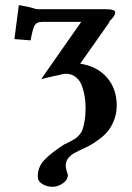

<svg xmlns="http://www.w3.org/2000/svg" viewBox="-20 -469 513 747"><path d="M407.2 -384.8 292 -221.2Q357.4 -211.4 395.8 -167.7Q434.1 -124 434.1 -58.1Q434.1 -28.3 424.1 -2.4Q414.1 23.4 400.1 40.8Q386.2 58.1 364.7 73.7Q343.3 89.4 327.4 97.9Q311.5 106.4 291 115.2Q279.3 121.1 265.1 128.9Q235.8 147.9 235.8 174.8Q235.8 183.1 238.8 194.8L244.1 210.9Q244.1 231 224.4 244.4Q204.6 257.8 185.1 257.8Q162.6 257.8 144.8 247.1Q127 236.3 127 216.8Q127 181.2 151.4 154.5Q175.8 127.9 230 92.8L237.3 89.8Q239.3 88.9 243.2 86.4Q250.5 82.5 253.9 81.1Q266.1 74.7 271.5 71.3Q276.9 67.9 286.6 57.9Q296.4 47.9 300.8 35.9Q305.2 23.9 309.1 1.7Q313 -20.5 313 -49.8Q313 -71.8 309.8 -92Q306.6 -112.3 299.1 -134Q291.5 -155.8 275.1 -168.9Q258.8 -182.1 235.8 -182.1Q231.9 -182.1 224.1 -180.7L204.1 -175.8Q192.4 -173.3 185.1 -171.9Q182.6 -171.4 162.6 -166.5Q142.6 -161.6 140.1 -161.1L295.9 -383.8H143.1Q123.5 -383.8 115.5 -371.3Q107.4 -358.9 99.1 -312L36.1 -316.9L53.2 -449.2Q95.7 -441.9 109.9 -437Q119.6 -433.1 127.9 -433.1H392.1Q428.2 -433.1 428.2 -420.9Q428.2 -406.2 403.8 -384.8Z"/></svg>

Font: Linux Libertine G
Style: Semibold
Weight: 600
Designer: Philipp H. Poll
Foundry: Philipp H. Poll
Version: Version 5.1.1